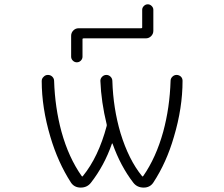

<svg xmlns="http://www.w3.org/2000/svg" viewBox="-20 -893 1040 892"><path d="M635.7 -761.7Q640.6 -761.7 640.6 -765.6V-847.7Q640.6 -857.4 648.4 -865.2Q656.2 -873 666.5 -873Q676.8 -873 684.6 -865.2Q692.4 -857.4 692.4 -847.7V-750Q692.4 -735.4 682.1 -725.1Q671.9 -714.8 657.2 -714.8H368.2Q363.3 -714.8 363.3 -710.9V-629.9Q363.3 -619.1 355.5 -611.3Q347.7 -603.5 336.9 -603.5Q326.2 -603.5 318.4 -611.3Q310.5 -619.1 310.5 -629.9V-726.6Q310.5 -741.2 320.8 -751.5Q331.1 -761.7 344.7 -761.7ZM359.4 -75.2Q362.3 -71.3 365.2 -75.2Q437.5 -164.1 475.6 -307.6Q476.6 -311.5 475.6 -315.4Q450.2 -418.9 446.3 -517.6Q446.3 -528.3 454.6 -536.6Q462.9 -544.9 474.1 -544.9Q485.4 -544.9 493.7 -536.6Q502 -528.3 502 -516.6Q505.9 -389.6 540 -274.4Q578.1 -150.4 639.6 -75.2Q642.6 -71.3 645.5 -75.2Q705.1 -161.1 738.3 -281.2Q768.6 -392.6 772.5 -517.6Q772.5 -528.3 780.8 -536.6Q789.1 -544.9 800.3 -544.9Q811.5 -544.9 820.3 -537.1Q828.1 -529.3 828.1 -517.6Q828.1 -391.6 788.1 -257.8Q753.9 -138.7 692.4 -44.9Q676.8 -21.5 647.5 -21.5Q617.2 -21.5 599.6 -43.9Q540 -121.1 502.9 -225.6Q502 -226.6 501 -226.6Q500 -226.6 500 -225.6Q464.8 -124 402.3 -43.9Q384.8 -21.5 355 -21.5Q325.2 -21.5 309.6 -44.9Q249 -138.7 213.9 -257.8Q173.8 -392.6 173.8 -516.6Q173.8 -528.3 182.6 -536.1Q190.4 -544.9 202.6 -544.9Q214.8 -544.9 223.1 -536.6Q231.4 -528.3 231.4 -516.6Q235.4 -392.6 265.6 -281.2Q298.8 -161.1 359.4 -75.2Z"/></svg>

Font: Gen Jyuu Gothic L Monospace Light
Style: Regular
Weight: 300
Designer: [Source Han Sans]
Ryoko NISHIZUKA  (kana & ideographs); Paul D. Hunt (Latin, Greek & Cyrillic); Wenlong ZHANG  (bopomofo
Version: Version 1.002.20150607